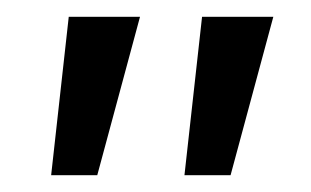

<svg xmlns="http://www.w3.org/2000/svg" viewBox="-20 -770 371 229"><path d="M41 -561 62 -750H147L96 -561ZM200 -561 221 -750H306L255 -561Z"/></svg>

Font: Lobster Two
Style: Regular
Weight: 400
Designer: Pablo Impallari
Foundry: Pablo Impallari. www.impallari.com
Version: Version 1.006